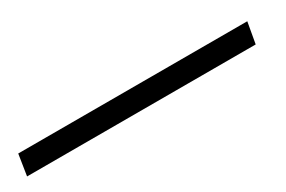

<svg xmlns="http://www.w3.org/2000/svg" viewBox="-26 -41 517 347"><g transform="rotate(-30 232.0 132.0)"><path d="M462.9 109.9 455.1 153.8H-22L-15.1 109.9Z"/></g></svg>

Font: Common Serif SemiBold
Style: Italic
Weight: 600
Italic angle: -12°
Designer: Philipp H. Poll, Khaled Hosny
Foundry: Stefan Peev, Context Ltd.
Version: Version 1.026